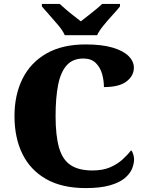

<svg xmlns="http://www.w3.org/2000/svg" viewBox="-20 -951 748 981"><path d="M418 10Q297 10 216 -36Q135 -82 94.5 -164.5Q54 -247 54 -358Q54 -466 95 -548.5Q136 -631 217 -677.5Q298 -724 417 -724Q500 -724 554.5 -708Q609 -692 636.5 -665Q664 -638 664 -605Q664 -564 626.5 -535Q589 -506 511 -506Q511 -540 501.5 -573.5Q492 -607 469 -629.5Q446 -652 406 -652Q352 -652 321 -617.5Q290 -583 277 -517.5Q264 -452 264 -358Q264 -257 282 -195.5Q300 -134 341.5 -107Q383 -80 452 -80Q506 -80 543.5 -96.5Q581 -113 607 -137Q633 -161 650 -183Q657 -176 661 -162Q665 -148 665 -137Q665 -114 654.5 -88.5Q644 -63 617 -40.5Q590 -18 541.5 -4Q493 10 418 10ZM311 -771Q301 -794 279 -820.5Q257 -847 233.5 -873Q210 -899 194 -918V-931H285Q296 -921 315.5 -904Q335 -887 356.5 -870.5Q378 -854 393 -842Q408 -854 429.5 -870.5Q451 -887 471.5 -904Q492 -921 502 -931H593V-918Q578 -899 554 -873Q530 -847 508.5 -820.5Q487 -794 476 -771Z"/></svg>

Font: Noto Serif Gujarati Black
Style: Regular
Weight: 900
Version: Version 2.102